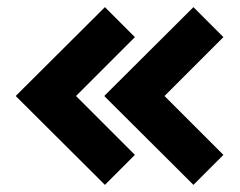

<svg xmlns="http://www.w3.org/2000/svg" viewBox="-20 -536 672 538"><path d="M358 -102 274 -18 25 -266V-268L274 -516L358 -432L193 -267ZM606 -102 522 -18 273 -266V-268L522 -516L606 -432L441 -267Z"/></svg>

Font: Squada One
Style: Regular
Weight: 400
Designer: Joe Prince
Foundry: Joe Prince
Version: Version 1.001